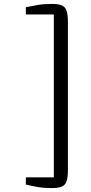

<svg xmlns="http://www.w3.org/2000/svg" viewBox="-20 -824 466 981"><path d="M245 137Q205.5 137 174.5 131.8Q143.5 126.5 112 119V82H255V-750H112V-787Q141.5 -793 172.2 -798.5Q203 -804 245 -804Q276 -804 294 -797.2Q312 -790.5 319.5 -770.5Q327 -750.5 327 -711V44Q327 83.5 319.5 103.5Q312 123.5 294 130.2Q276 137 245 137Z"/></svg>

Font: Merriweather Light 18pt Light
Style: Regular
Weight: 300
Version: Version 2.100